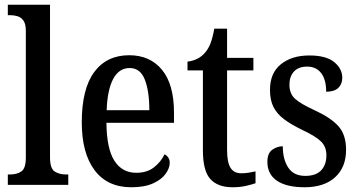

<svg xmlns="http://www.w3.org/2000/svg" viewBox="-20 -780 1513 810"><path d="M13 0V-44H23Q52 -44 70.5 -57Q89 -70 89 -116V-650Q89 -679 79 -693Q69 -707 54 -711.5Q39 -716 23 -716H13V-760H191V-116Q191 -70 210 -57Q229 -44 258 -44H268V0Z M534 10Q433 10 379 -62Q325 -134 325 -264Q325 -405 377.5 -476Q430 -547 525 -547Q613 -547 663.5 -485.5Q714 -424 714 -305V-262H429Q430 -153 462.5 -102Q495 -51 555 -51Q600 -51 629.5 -74Q659 -97 674 -129Q683 -125 689.5 -116Q696 -107 696 -93Q696 -71 679 -47Q662 -23 626 -6.5Q590 10 534 10ZM610 -315Q610 -395 591 -444Q572 -493 527 -493Q482 -493 457.5 -447Q433 -401 430 -315Z M961 10Q899 10 867.5 -24.5Q836 -59 836 -146V-483H771V-520Q819 -526 846 -559Q859 -574 868 -597Q877 -620 884 -659H938V-536H1049V-483H938V-147Q938 -95 952.5 -72Q967 -49 998 -49Q1015 -49 1029 -51.5Q1043 -54 1058 -57V-7Q1044 -2 1018.5 4Q993 10 961 10Z M1265 10Q1189 10 1148.5 -17.5Q1108 -45 1108 -97Q1108 -134 1129 -148.5Q1150 -163 1173 -163Q1173 -108 1196 -73Q1219 -38 1268 -38Q1313 -38 1335 -61.5Q1357 -85 1357 -125Q1357 -160 1335.5 -182Q1314 -204 1257 -231Q1209 -254 1178.5 -277Q1148 -300 1133.5 -329Q1119 -358 1119 -401Q1119 -472 1165 -509Q1211 -546 1285 -546Q1356 -546 1390 -518Q1424 -490 1424 -452Q1424 -425 1407 -409Q1390 -393 1356 -393Q1356 -444 1335 -471.5Q1314 -499 1276 -499Q1239 -499 1220 -478Q1201 -457 1201 -423Q1201 -385 1224.5 -363.5Q1248 -342 1307 -315Q1373 -285 1406.5 -249Q1440 -213 1440 -148Q1440 -74 1393.5 -32Q1347 10 1265 10Z"/></svg>

Font: Noto Serif Tamil Condensed Medium
Style: Regular
Weight: 500
Width: 3
Designer: Indian Type Foundry, Tom Grace, and the Monotype Design Team
Foundry: Monotype Imaging Inc.
Version: Version 2.004; ttfautohint (v1.8.4.7-5d5b)